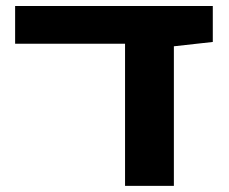

<svg xmlns="http://www.w3.org/2000/svg" viewBox="-20 -606 748 626"><path d="M673.8 -586.4V-469.2L546.9 -455.1V0H387.7V-463.4H29.3V-586.4Z"/></svg>

Font: Heebo ExtraBold
Style: Regular
Weight: 800
Designer: Oded Ezer
Foundry: Meir Sadan
Version: Version 2.001; ttfautohint (v1.5.14-ce02) -l 8 -r 50 -G 200 